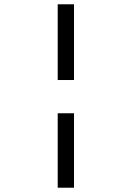

<svg xmlns="http://www.w3.org/2000/svg" viewBox="-20 -701 613 895"><path d="M249 -681V-328H325V-681ZM249 -173V174H325V-173Z"/></svg>

Font: Geom Light
Style: Regular
Weight: 300
Version: Version 1.102